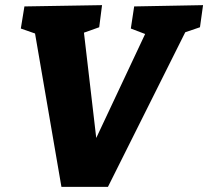

<svg xmlns="http://www.w3.org/2000/svg" viewBox="-20 -727 810 747"><path d="M219 0 113 -616 147 -586 61 -616 75 -702 377 -707 366 -621 276 -589 303 -631 359 -151H336L557 -621L565 -587L489 -616L502 -702L770 -707L758 -621L667 -590L710 -620L400 0Z"/></svg>

Font: Bitter Thin ExtraBold
Style: Italic
Weight: 800
Italic angle: -9°
Version: Version 2.002